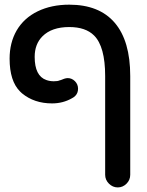

<svg xmlns="http://www.w3.org/2000/svg" viewBox="-20 -612 635 830"><path d="M434.6 143.6V-283.2Q434.6 -410.6 386.7 -458.5Q350.1 -495.1 279.3 -495.1Q203.6 -495.1 163.6 -455.1Q129.9 -421.4 129.9 -366.2Q129.9 -283.7 180.2 -266.1Q195.3 -260.7 212.4 -260.7Q229.5 -260.7 236.8 -264.2L241.2 -265.6Q242.2 -265.6 242.2 -265.6Q252.9 -270 257.3 -271.5Q266.1 -274.4 272.5 -274.4Q290.5 -274.4 304 -261Q317.4 -247.6 317.4 -228.5Q317.4 -209.5 305.2 -197.3Q299.3 -191.4 291.5 -187.5Q252.4 -165 205.1 -165Q127.9 -165 75.2 -208.5L66.9 -216.3Q21.5 -261.2 21.5 -358.4Q21.5 -427.2 51.8 -480Q83.5 -534.2 142.8 -563Q202.1 -591.8 279.3 -591.8Q409.2 -591.8 476.1 -513.4Q543 -435.1 543 -283.2V143.6Q543 166 526.9 182.1Q510.7 198.2 489 198.2Q467.3 198.2 450.9 181.9Q434.6 165.5 434.6 143.6Z"/></svg>

Font: YuPearl-SemiBold
Style: SemiBold
Weight: 600
Designer: Max Yao
Foundry: Max-Everyday
Version: Version 1.011; ttfautohint (v1.8.3)